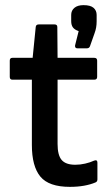

<svg xmlns="http://www.w3.org/2000/svg" viewBox="-20 -715 437 747"><path d="M252 12Q170 12 137 -28Q104 -68 104 -151V-405H28Q18 -405 18 -416V-479Q18 -490 28 -490H107L119 -610Q120 -620 131 -620H192Q203 -620 203 -610L204 -490H347Q358 -490 358 -479V-416Q358 -405 347 -405H204V-155Q204 -111 220 -92.5Q236 -74 273 -74Q292 -74 311.5 -78.5Q331 -83 346 -90Q359 -95 359 -82V-17Q359 -8 351 -5Q332 3 307 7.5Q282 12 252 12ZM281 -527Q271 -527 272 -538L286 -594Q271 -599 264 -608Q257 -617 257 -633V-657Q257 -674 269.5 -684.5Q282 -695 305 -695Q332 -695 344 -684.5Q356 -674 356 -657V-632Q356 -607 348 -586L330 -535Q327 -527 318 -527Z"/></svg>

Font: Sofia Sans SemiBold
Style: Regular
Weight: 600
Designer: Botio Nikoltchev, Ani Petrova
Foundry: lettersoup
Version: Version 4.101; ttfautohint (v1.8.4.7-5d5b)